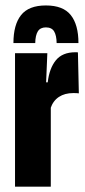

<svg xmlns="http://www.w3.org/2000/svg" viewBox="-20 -702 321 722"><path d="M170 -294.5 123 -392.5H159.5Q165.5 -445 190 -475.2Q214.5 -505.5 263.5 -505.5Q265.5 -505.5 267.5 -505.5Q269.5 -505.5 273 -505L276.5 -351Q273 -351.5 267.2 -351.8Q261.5 -352 255.5 -352Q223.5 -352 201.5 -337.5Q179.5 -323 170 -294.5ZM36.5 0V-502H158L152 -358L171 -353V0ZM152.5 -681.5Q217.5 -681.5 246.2 -645.2Q275 -609 275 -540H193Q192.5 -569 183.5 -584Q174.5 -599 152.5 -599Q131.5 -599 122.2 -584Q113 -569 112.5 -540H30.5Q30.5 -609 59.2 -645.2Q88 -681.5 152.5 -681.5Z"/></svg>

Font: Anek Latin Condensed
Style: Bold
Weight: 700
Width: 3
Designer: Yesha Goshar
Foundry: Ek Type
Version: Version 1.003